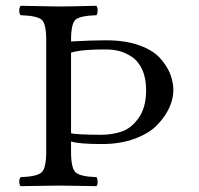

<svg xmlns="http://www.w3.org/2000/svg" viewBox="-20 -635 680 657"><path d="M223.1 -455.1V-179.2Q238.3 -174.3 324.2 -173.8Q365.2 -173.8 397.7 -185.3Q430.2 -196.8 455.1 -232.4Q480 -268.1 480 -326.2Q480 -367.2 467 -396Q454.1 -424.8 432.6 -439.5Q411.1 -454.1 389.2 -460Q367.2 -465.8 341.8 -465.8Q262.2 -466.3 223.1 -455.1ZM223.1 -116.2Q223.1 -59.1 239 -44.9Q254.9 -30.8 310.1 -28.8Q314 -23.9 314 -12.9Q314 -2 310.1 2Q210 0 181.2 0Q148.9 0 50.8 2Q45.9 -2 45.9 -12.9Q45.9 -23.9 50.8 -28.8Q106 -30.8 122.1 -44.9Q138.2 -59.1 138.2 -116.2V-497.1Q138.2 -554.2 122.6 -567.6Q106.9 -581.1 50.8 -583Q45.9 -587.9 45.9 -598.9Q45.9 -609.9 50.8 -615.2Q150.9 -613.3 180.2 -612.8Q212.4 -612.8 310.1 -615.2Q314 -610.4 314 -599.1Q314 -587.9 310.1 -583Q253.9 -581.1 238.5 -567.6Q223.1 -554.2 223.1 -497.1V-493.2Q294.9 -497.1 342.8 -497.1Q408.7 -497.1 456.3 -480Q503.9 -462.9 527.8 -436Q551.8 -409.2 562.5 -381.6Q573.2 -354 573.2 -326.2Q573.2 -297.4 559.6 -267.1Q545.9 -236.8 518.6 -208Q491.2 -179.2 441.7 -160.6Q392.1 -142.1 329.1 -142.1Q250 -142.1 223.1 -150.9Z"/></svg>

Font: Linux Libertine Mono
Style: Mono
Weight: 400
Designer: Philipp H. Poll
Foundry: Philipp H. Poll
Version: Version 5.1.7 ; ttfautohint (v0.9)